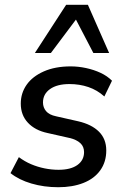

<svg xmlns="http://www.w3.org/2000/svg" viewBox="-20 -775 524 804"><path d="M224 9Q164 9 111.5 -6.5Q59 -22 24 -50L59 -117Q83 -99 110 -87.5Q137 -76 166.5 -70Q196 -64 225 -64Q276 -64 304 -84Q332 -104 332 -138Q332 -161 316.5 -175.5Q301 -190 272 -197L179 -218Q127 -229 97 -261Q67 -293 67 -341Q67 -385 91.5 -420Q116 -455 163.5 -476Q211 -497 276 -497Q308 -497 340.5 -490Q373 -483 401 -470Q429 -457 449 -437L417 -371Q387 -398 350 -410.5Q313 -423 271 -423Q219 -423 189.5 -402Q160 -381 160 -346Q160 -325 173 -309.5Q186 -294 215 -288L308 -267Q364 -254 394.5 -223.5Q425 -193 425 -145Q425 -97 400 -62Q375 -27 329.5 -9Q284 9 224 9ZM126 -553 257 -755H348L437 -553H371L298 -693L193 -553Z"/></svg>

Font: Nunito Sans 12pt SemiBold
Style: Italic
Weight: 600
Italic angle: -9°
Designer: Vernon Adams
Foundry: Vernon Adams
Version: Version 3.101;gftools[0.9.27]